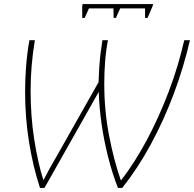

<svg xmlns="http://www.w3.org/2000/svg" viewBox="-20 -911 951 941"><path d="M176 10Q142 -93 122.5 -213.5Q103 -334 103 -461Q103 -524 108 -587.5Q113 -651 124 -714H151Q130 -590 130 -468Q130 -340 148 -226Q166 -112 192 -30H194Q205 -52 223 -84.5Q241 -117 266 -160L463 -508Q464 -542 466.5 -580.5Q469 -619 473.5 -654.5Q478 -690 482 -714H509Q499 -661 495 -607.5Q491 -554 491 -501Q491 -369 514.5 -247Q538 -125 572 -28H574Q640 -113 699.5 -224.5Q759 -336 806.5 -461Q854 -586 883 -714H911Q880 -580 831 -449.5Q782 -319 718 -201.5Q654 -84 579 10H558Q530 -62 509.5 -143Q489 -224 477.5 -306Q466 -388 464 -461L198 10ZM383 -823V-881L385 -891H730L728 -881L703 -823H691V-870H569L548 -823H537L536 -870H416L395 -823Z"/></svg>

Font: Noto Sans Disp Thin
Style: Italic
Weight: 100
Italic angle: -12°
Designer: Monotype Design Team
Foundry: Monotype Imaging Inc.
Version: Version 2.000;GOOG;noto-source:20170915:90ef993387c0